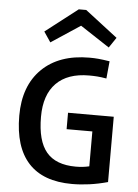

<svg xmlns="http://www.w3.org/2000/svg" viewBox="-61 -964 736 1025"><g transform="rotate(5 307.0 -451.0)"><path d="M507 -655 498 -562Q469 -567 448.5 -568.5Q428 -570 405 -570Q290 -570 229 -508Q168 -446 168 -328Q168 -199 218.5 -139Q269 -79 376 -79Q396 -79 413.5 -81Q431 -83 448 -87V-274H310V-362H555V-12Q504 2 456.5 8.5Q409 15 364 15Q209 15 130.5 -70.5Q52 -156 52 -324Q52 -484 144 -574.5Q236 -665 399 -665Q423 -665 446 -663Q469 -661 507 -655ZM183 -728 146 -783 319 -917H359L533 -783L496 -728L339 -831Z"/></g></svg>

Font: Intel One Mono Medium
Style: Regular
Weight: 500
Monospace: yes
Designer: Fred Shallcrass
Foundry: Frere-Jones Type LLC
Version: Version 1.400;hotconv 1.1.0;makeotfexe 2.6.0;FJTRelease1.4